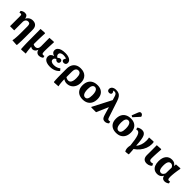

<svg xmlns="http://www.w3.org/2000/svg" viewBox="472 -2794 4994 4994"><g transform="rotate(45 2968.5 -297.5)"><path d="M562 225 407 215Q413 187 416.5 156.5Q420 126 422.5 92.5Q425 59 426.5 22.5Q428 -14 428 -54V-320Q428 -375 410.5 -398.5Q393 -422 352 -422Q325 -422 303.5 -408Q282 -394 270 -369Q258 -344 258 -310V0H104V-383Q104 -408 95 -419Q86 -430 66 -430Q47 -430 28 -422L16 -476Q44 -499 73.5 -510.5Q103 -522 137 -522Q184 -522 209 -497.5Q234 -473 243 -419H246Q264 -454 290 -478Q316 -502 349 -514.5Q382 -527 420 -527Q502 -527 544.5 -481Q587 -435 587 -345V-63Q587 -11 586 39.5Q585 90 582.5 134.5Q580 179 577 216Z M743 225 728 216Q725 171 723 122.5Q721 74 719.5 23.5Q718 -27 718 -75Q718 -92 718 -125.5Q718 -159 717.5 -203Q717 -247 717 -293.5Q717 -340 717 -384Q717 -428 716.5 -461.5Q716 -495 716 -511L866 -520L881 -511Q878 -453 875.5 -399.5Q873 -346 872 -295.5Q871 -245 870.5 -197.5Q870 -150 870 -105Q882 -94 901.5 -87.5Q921 -81 944 -81Q992 -81 1018.5 -112Q1045 -143 1045 -201Q1045 -210 1044.5 -231.5Q1044 -253 1044 -282Q1044 -311 1043.5 -344.5Q1043 -378 1043 -409.5Q1043 -441 1043 -467.5Q1043 -494 1043 -511L1194 -520L1208 -511Q1206 -470 1204 -432Q1202 -394 1200.5 -358Q1199 -322 1198 -288.5Q1197 -255 1196.5 -225.5Q1196 -196 1196 -169Q1196 -135 1200.5 -115Q1205 -95 1216 -86.5Q1227 -78 1244 -78Q1253 -78 1262.5 -79.5Q1272 -81 1284 -85L1296 -31Q1273 -11 1239.5 1.5Q1206 14 1173 14Q1146 14 1122 2Q1098 -10 1081.5 -33Q1065 -56 1058 -89H1057Q1045 -42 1013.5 -14Q982 14 939 14Q921 14 903.5 7Q886 0 872 -12H870Q873 26 876.5 63.5Q880 101 885 138Q890 175 897 215Z M1582 14Q1511 14 1459.5 -4Q1408 -22 1381 -56Q1354 -90 1354 -137Q1354 -185 1381.5 -216.5Q1409 -248 1463 -261V-263Q1414 -276 1388.5 -304Q1363 -332 1363 -373Q1363 -422 1393 -456Q1423 -490 1479 -508Q1535 -526 1616 -526Q1722 -526 1783.5 -489Q1845 -452 1845 -387Q1845 -351 1823.5 -331Q1802 -311 1765 -311Q1735 -311 1717 -326.5Q1699 -342 1699 -367Q1699 -374 1702 -382.5Q1705 -391 1712 -403Q1719 -415 1729 -430Q1712 -441 1684.5 -447Q1657 -453 1622 -453Q1567 -453 1534.5 -430.5Q1502 -408 1502 -369Q1502 -342 1518.5 -321.5Q1535 -301 1564 -291Q1581 -312 1597.5 -321Q1614 -330 1633 -330Q1660 -330 1676.5 -313.5Q1693 -297 1693 -269Q1693 -242 1676.5 -224Q1660 -206 1633 -206Q1613 -206 1594.5 -216.5Q1576 -227 1562 -247Q1532 -237 1515.5 -217.5Q1499 -198 1499 -172Q1499 -133 1532 -111Q1565 -89 1625 -89Q1660 -89 1692 -96Q1724 -103 1753 -117Q1782 -131 1807 -151L1849 -98Q1820 -62 1779.5 -37Q1739 -12 1689 1Q1639 14 1582 14Z M1951 225 1936 216Q1933 186 1930.5 144Q1928 102 1927 57Q1926 12 1926 -27V-256Q1926 -341 1957 -402Q1988 -463 2046 -495Q2104 -527 2186 -527Q2309 -527 2379 -457.5Q2449 -388 2449 -265Q2449 -182 2417 -119Q2385 -56 2328 -21Q2271 14 2196 14Q2175 14 2154.5 9.5Q2134 5 2115.5 -3.5Q2097 -12 2079 -23H2078Q2078 12 2079.5 44Q2081 76 2084 105.5Q2087 135 2091 162.5Q2095 190 2101 215ZM2172 -69Q2208 -69 2232 -91Q2256 -113 2268.5 -156Q2281 -199 2281 -264Q2281 -357 2256 -401Q2231 -445 2178 -445Q2131 -445 2104.5 -408.5Q2078 -372 2078 -307V-102Q2088 -93 2104 -85.5Q2120 -78 2138 -73.5Q2156 -69 2172 -69Z M2783 14Q2701 14 2642.5 -17Q2584 -48 2553.5 -106Q2523 -164 2523 -246Q2523 -335 2555.5 -397.5Q2588 -460 2650.5 -493.5Q2713 -527 2802 -527Q2882 -527 2939 -495.5Q2996 -464 3026 -406.5Q3056 -349 3056 -267Q3056 -180 3023.5 -117Q2991 -54 2930 -20Q2869 14 2783 14ZM2797 -69Q2843 -69 2866 -112.5Q2889 -156 2889 -247Q2889 -311 2877 -355Q2865 -399 2841.5 -422Q2818 -445 2786 -445Q2739 -445 2714 -402.5Q2689 -360 2689 -278Q2689 -172 2716.5 -120.5Q2744 -69 2797 -69Z M3700 -90 3713 -35Q3690 -12 3661.5 0.5Q3633 13 3602 13Q3567 13 3544.5 1.5Q3522 -10 3505.5 -38.5Q3489 -67 3474 -118L3413 -326H3409L3268 0H3098L3083 -9L3352 -529L3325 -618Q3315 -656 3301.5 -678.5Q3288 -701 3270 -711Q3252 -721 3227 -721Q3214 -721 3204.5 -719Q3195 -717 3188 -713Q3199 -701 3205.5 -690Q3212 -679 3215.5 -669Q3219 -659 3219 -649Q3219 -625 3200 -610.5Q3181 -596 3150 -596Q3116 -596 3097 -615.5Q3078 -635 3078 -670Q3078 -703 3097 -728.5Q3116 -754 3149.5 -768Q3183 -782 3227 -782Q3287 -782 3328.5 -764Q3370 -746 3399.5 -704Q3429 -662 3453 -590L3603 -136Q3609 -116 3617 -104Q3625 -92 3635 -87Q3645 -82 3659 -82Q3669 -82 3679 -83.5Q3689 -85 3700 -90Z M4012 14Q3930 14 3871.5 -17Q3813 -48 3782.5 -106Q3752 -164 3752 -246Q3752 -335 3784.5 -397.5Q3817 -460 3879.5 -493.5Q3942 -527 4031 -527Q4111 -527 4168 -495.5Q4225 -464 4255 -406.5Q4285 -349 4285 -267Q4285 -180 4252.5 -117Q4220 -54 4159 -20Q4098 14 4012 14ZM4026 -69Q4072 -69 4095 -112.5Q4118 -156 4118 -247Q4118 -311 4106 -355Q4094 -399 4070.5 -422Q4047 -445 4015 -445Q3968 -445 3943 -402.5Q3918 -360 3918 -278Q3918 -172 3945.5 -120.5Q3973 -69 4026 -69ZM4025 -572 3981 -597 4047 -765Q4059 -796 4073 -808Q4087 -820 4109 -820Q4132 -820 4150 -805.5Q4168 -791 4180 -762V-743Z M4528 186Q4515 161 4507.5 137Q4500 113 4499 88.5Q4498 64 4501 36.5Q4504 9 4511 -23Q4500 -134 4486 -212Q4472 -290 4454.5 -338Q4437 -386 4414 -407.5Q4391 -429 4362 -429Q4347 -429 4323 -422L4310 -476Q4333 -496 4370.5 -509Q4408 -522 4444 -522Q4489 -522 4521 -502.5Q4553 -483 4573 -438Q4593 -393 4604 -316Q4615 -239 4621 -125H4625Q4647 -147 4664 -177.5Q4681 -208 4693.5 -244Q4706 -280 4712.5 -319.5Q4719 -359 4719 -401Q4719 -437 4716 -463Q4713 -489 4707 -510L4861 -520L4876 -511Q4880 -500 4881.5 -481.5Q4883 -463 4883 -440Q4883 -359 4852.5 -279.5Q4822 -200 4766 -131Q4710 -62 4633 -12Q4636 4 4638 27Q4640 50 4641.5 76Q4643 102 4644.5 127.5Q4646 153 4646 173Q4635 176 4613.5 179.5Q4592 183 4569 184.5Q4546 186 4528 186Z M5140 14Q5067 14 5029.5 -26.5Q4992 -67 4992 -149Q4992 -169 4992.5 -198.5Q4993 -228 4993 -263.5Q4993 -299 4993 -336Q4993 -373 4992.5 -407Q4992 -441 4992 -468.5Q4992 -496 4992 -511L5139 -520L5154 -511Q5151 -472 5148 -432Q5145 -392 5143 -354Q5141 -316 5139.5 -281Q5138 -246 5137.5 -217.5Q5137 -189 5137 -168Q5137 -126 5151.5 -109Q5166 -92 5202 -92Q5220 -92 5236 -95.5Q5252 -99 5262 -106L5288 -47Q5270 -28 5246 -14Q5222 0 5195 7Q5168 14 5140 14Z M5526 14Q5458 14 5411.5 -17Q5365 -48 5341 -107Q5317 -166 5317 -251Q5317 -380 5376.5 -453.5Q5436 -527 5540 -527Q5594 -527 5630 -507.5Q5666 -488 5690 -447H5692L5698 -510L5845 -520L5860 -511Q5850 -458 5842.5 -410Q5835 -362 5830 -319.5Q5825 -277 5822.5 -240Q5820 -203 5820 -171Q5820 -138 5824.5 -118Q5829 -98 5840 -89Q5851 -80 5868 -80Q5876 -80 5885 -81.5Q5894 -83 5905 -87L5918 -32Q5895 -11 5862 1.5Q5829 14 5797 14Q5752 14 5724.5 -9.5Q5697 -33 5687 -80H5685Q5670 -49 5647 -28.5Q5624 -8 5593.5 3Q5563 14 5526 14ZM5581 -76Q5610 -76 5633.5 -96.5Q5657 -117 5674 -159Q5674 -186 5674.5 -213.5Q5675 -241 5675.5 -268.5Q5676 -296 5677 -321.5Q5678 -347 5679 -369Q5666 -401 5641 -420.5Q5616 -440 5585 -440Q5551 -440 5529 -420Q5507 -400 5496 -360.5Q5485 -321 5485 -260Q5485 -195 5495 -154.5Q5505 -114 5526 -95Q5547 -76 5581 -76Z"/></g></svg>

Font: Literata 18pt
Style: Bold
Weight: 700
Designer: Latin by Veronika Burian and Jose Scaglione. Greek by Irene Vlachou. Cyrillic by Vera Evstafieva.
Foundry: TypeTogether
Version: Version 3.103;gftools[0.9.29]